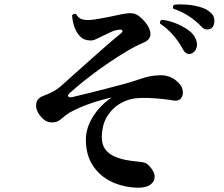

<svg xmlns="http://www.w3.org/2000/svg" viewBox="-20 -828 1040 892"><path d="M618 44Q551 42 496.5 15.5Q442 -11 410 -61Q378 -111 379 -184Q380 -222 397 -258.5Q414 -295 441.5 -325.5Q469 -356 499 -375Q452 -365 405 -349Q358 -333 323 -315Q301 -305 286.5 -293.5Q272 -282 260 -272Q241 -256 211.5 -260Q182 -264 157 -304Q144 -327 149 -350Q154 -373 182 -383Q202 -390 224.5 -401.5Q247 -413 272 -436Q298 -459 334 -491.5Q370 -524 409 -558.5Q448 -593 483 -623.5Q518 -654 541 -672Q551 -680 548.5 -686Q546 -692 533 -690Q515 -688 496 -679.5Q477 -671 457 -661Q453 -659 449.5 -657.5Q446 -656 443 -654Q431 -648 420 -643.5Q409 -639 400 -640Q370 -640 351.5 -659.5Q333 -679 324.5 -706.5Q316 -734 315 -757Q319 -762 325 -763.5Q331 -765 335 -761Q343 -745 358.5 -739.5Q374 -734 396 -735Q411 -736 435.5 -740Q460 -744 486.5 -749.5Q513 -755 536 -760Q559 -765 572 -766Q586 -768 601 -765Q616 -762 631 -749Q671 -714 678 -680Q685 -646 647 -630Q611 -615 569 -590Q527 -565 484.5 -536Q442 -507 404.5 -478.5Q367 -450 340.5 -427.5Q314 -405 303 -395Q293 -385 297.5 -379.5Q302 -374 316 -377Q346 -384 387 -394Q428 -404 471.5 -415.5Q515 -427 553 -437Q594 -448 636 -462.5Q678 -477 717 -478Q741 -480 762.5 -473Q784 -466 799 -453Q824 -433 828.5 -410Q833 -387 821.5 -372Q810 -357 786 -361Q764 -365 731.5 -368.5Q699 -372 666 -373Q633 -374 607 -371Q570 -366 535 -345Q500 -324 477 -286Q454 -248 453 -191Q453 -156 469 -134.5Q485 -113 511 -101.5Q537 -90 566.5 -84.5Q596 -79 623 -77Q641 -76 653.5 -71.5Q666 -67 676 -54Q699 -29 698.5 -6Q698 17 677 31Q656 45 618 44ZM873 -581Q862 -575 851 -578.5Q840 -582 832 -595Q814 -630 786 -663Q758 -696 724 -718Q720 -732 733 -736Q762 -733 793 -721Q824 -709 849.5 -692Q875 -675 885 -656Q899 -631 894 -610Q889 -589 873 -581ZM964 -698Q955 -691 942.5 -691Q930 -691 919 -701Q892 -730 858 -752.5Q824 -775 786 -787Q779 -800 790 -806Q816 -809 847.5 -806.5Q879 -804 907.5 -796Q936 -788 953 -774Q976 -757 976 -733Q976 -709 964 -698Z"/></svg>

Font: Zen Old Mincho Black
Style: Regular
Weight: 900
Designer: Yoshimichi Ohira
Foundry: Positype
Version: Version 1.001